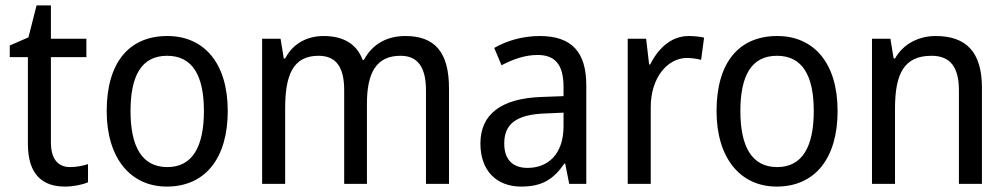

<svg xmlns="http://www.w3.org/2000/svg" viewBox="-20 -679 3721 709"><path d="M239 -62C194 -62 168 -92 168 -153V-468H299V-536H168V-659H115L85 -541L16 -511V-468H83V-148C83 -30 141 10 220 10C251 10 285 3 305 -6V-73C288 -67 262 -62 239 -62Z M821 -269C821 -448 732 -546 598 -546C455 -546 374 -446 374 -269C374 -95 462 10 596 10C738 10 821 -95 821 -269ZM462 -269C462 -400 503 -473 597 -473C691 -473 733 -400 733 -269C733 -138 691 -62 598 -62C504 -62 462 -138 462 -269Z M1477 -546C1411 -546 1356 -518 1324 -458H1319C1298 -515 1250 -546 1175 -546C1115 -546 1062 -519 1033 -463H1028L1016 -536H948V0H1033V-279C1033 -400 1061 -473 1156 -473C1220 -473 1251 -433 1251 -346V0H1335V-296C1335 -411 1370 -473 1459 -473C1522 -473 1553 -432 1553 -345V0H1638V-353C1638 -487 1585 -546 1477 -546Z M1973 -546C1909 -546 1850 -528 1805 -502L1832 -438C1874 -460 1918 -476 1965 -476C2028 -476 2061 -443 2061 -357V-324L1981 -321C1829 -316 1754 -256 1754 -149C1754 -49 1813 10 1905 10C1982 10 2024 -17 2064 -75H2067L2082 0H2145V-364C2145 -486 2092 -546 1973 -546ZM1993 -260 2061 -263V-213C2061 -111 2005 -59 1928 -59C1876 -59 1842 -87 1842 -149C1842 -218 1882 -256 1993 -260Z M2523 -546C2459 -546 2411 -501 2381 -441H2377L2366 -536H2298V0H2383V-284C2383 -391 2444 -465 2517 -465C2534 -465 2554 -462 2569 -458L2580 -540C2563 -544 2542 -546 2523 -546Z M3073 -269C3073 -448 2984 -546 2850 -546C2707 -546 2626 -446 2626 -269C2626 -95 2714 10 2848 10C2990 10 3073 -95 3073 -269ZM2714 -269C2714 -400 2755 -473 2849 -473C2943 -473 2985 -400 2985 -269C2985 -138 2943 -62 2850 -62C2756 -62 2714 -138 2714 -269Z M3435 -546C3374 -546 3316 -518 3285 -463H3280L3268 -536H3200V0H3285V-278C3285 -408 3319 -473 3420 -473C3490 -473 3521 -430 3521 -345V0H3606V-355C3606 -487 3548 -546 3435 -546Z"/></svg>

Font: Noto Sans Malayalam SemiCondensed
Style: Regular
Weight: 400
Width: 4
Designer: Jelle Bosma - Monotype Design Team
Foundry: Monotype Imaging Inc.
Version: Version 2.104